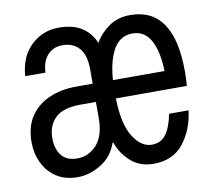

<svg xmlns="http://www.w3.org/2000/svg" viewBox="-64 -579 728 663"><g transform="rotate(-10 300.0 -248.0)"><path d="M158 12Q114 12 83.5 -8Q53 -28 37 -61.5Q21 -95 21 -134Q21 -189 45.5 -225Q70 -261 112 -279Q154 -297 206 -297H264V-348Q264 -398 242.5 -422Q221 -446 184 -446Q153 -446 132.5 -425Q112 -404 110 -363H39Q44 -431 84.5 -469.5Q125 -508 182 -508Q232 -508 263 -487.5Q294 -467 308 -432Q325 -463 356.5 -485.5Q388 -508 432 -508Q585 -508 585 -283Q585 -273 584.5 -258.5Q584 -244 583 -233H334Q336 -142 364 -98Q392 -54 429 -54Q460 -54 478 -77Q496 -100 506 -149H574Q566 -82 529 -35Q492 12 424 12Q375 12 343 -17.5Q311 -47 299 -84H296Q280 -37 239.5 -12.5Q199 12 158 12ZM335 -297H516Q514 -367 492.5 -405.5Q471 -444 429 -444Q386 -444 363 -405Q340 -366 335 -297ZM167 -52Q208 -52 236 -83.5Q264 -115 264 -176V-233H209Q149 -233 121.5 -206.5Q94 -180 94 -136Q94 -97 112.5 -74.5Q131 -52 167 -52Z"/></g></svg>

Font: DM Mono Light
Style: Regular
Weight: 300
Designer: Colophon Foundry
Foundry: Colophon Foundry
Version: Version 1.000; ttfautohint (v1.8.2.53-6de2)